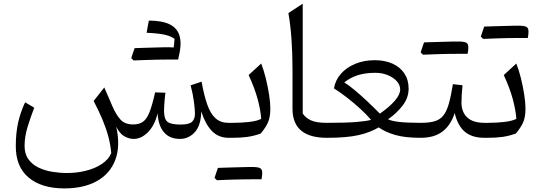

<svg xmlns="http://www.w3.org/2000/svg" viewBox="-20 -763 2996 1063"><path d="M623.6 -61.4Q642.2 -23.7 667.9 -8.8Q693.6 6.1 720.3 6.1Q762.7 6.1 800 -32Q837.3 -70.1 852.5 -135.8Q856.3 -67.2 887.9 -30.6Q919.4 6.1 976.8 6.1Q1024.2 6.1 1058.5 -31.2Q1092.7 -68.6 1094.3 -146.2Q1116.2 -76.6 1152.7 -38.3Q1189.2 0 1246.3 0H1250.6V-82.9H1245.9Q1201.7 -82.9 1173.8 -107.6Q1145.9 -132.4 1127.9 -183Q1109.9 -233.6 1096 -310.9L1035.5 -290.5Q1048.4 -241.6 1053.9 -197.7Q1059.4 -153.8 1059.4 -134Q1059.4 -104.7 1043.6 -89.1Q1027.9 -73.4 980 -73.4Q925.9 -73.4 907.1 -88.7Q888.2 -104 888.2 -149.5Q888.2 -162.7 889.4 -182Q890.6 -201.2 892.4 -219.8Q894.2 -238.4 895.8 -249.6L838.7 -251.6Q823.1 -181 807.9 -142.5Q792.8 -104 771.7 -89Q750.6 -74 717.1 -74Q671.1 -74 646.6 -101.4Q622 -128.8 601.5 -176.7L557.3 -278.7L498.5 -203.9Q527.5 -148.4 547.7 -99.9Q567.9 -51.5 580 -6.3Q592 38.9 595.9 85.2Q580.5 120.7 543 145.3Q505.5 170 455.4 182.4Q405.3 194.9 351.4 194.9Q310.6 194.9 269 188.1Q227.4 181.2 193 164.6Q158.5 148 137.3 118.7Q116.1 89.4 116.1 44.1Q116.1 -6.7 133.2 -62Q150.3 -117.2 169.6 -166.5L119.1 -196.7Q92.7 -140.5 80 -82.9Q67.4 -25.4 67.4 46.7Q67.4 160.9 139 220.5Q210.6 280.1 336.3 280.1Q443.9 280.1 516.6 239.5Q589.3 198.8 618.3 122.4Q647.4 46.1 623.6 -61.4ZM941.2 -497.9Q948.7 -484.8 955.6 -473.6Q962.4 -462.3 970 -450.3Q986.5 -518 974.9 -561.8Q963.3 -605.7 921.4 -627.3Q879.4 -648.8 804.3 -649.1Q800.8 -632.8 797.8 -616.5Q794.9 -600.3 791.9 -581.6Q833.5 -579.7 862.5 -575.9Q891.4 -572.2 911.4 -565.6Q931.3 -558.9 946.2 -548.2Q945.7 -535.3 944.4 -523Q943.1 -510.7 941.2 -497.9ZM719.8 -428.3Q752.1 -440.2 784.2 -452Q816.3 -463.9 848.3 -476.5Q880.4 -489.1 912.3 -501.5Q902.6 -501.5 882.6 -501.1Q862.6 -500.8 836.5 -499.9Q810.3 -499 781.3 -498.3Q752.4 -497.6 725.3 -496.5Q720.5 -482.9 716 -469.3Q711.4 -455.7 706.6 -441.1Q710.1 -437.9 713.3 -434.7Q716.5 -431.4 719.8 -428.3ZM916.4 -433.4Q931.9 -433.4 941.7 -433.4Q951.6 -433.3 957.4 -433.3Q963.3 -433.3 966.7 -433.3Q968.1 -439.3 968.8 -446.5Q969.6 -453.7 970 -461.1Q970.4 -468.6 970.4 -474.2Q970.4 -490.9 959 -496.2Q947.5 -501.5 912.3 -501.5Q877.8 -492 843.3 -481.9Q808.9 -471.7 774.7 -461.6Q740.6 -451.5 706.6 -441.1Q710.1 -437.9 713.3 -434.7Q716.5 -431.4 719.8 -428.3Q750.8 -429.6 784.4 -430.8Q817.9 -432.1 851.5 -432.7Q885 -433.4 916.4 -433.4Z M1377.5 229.6Q1393 229.6 1402.9 229.6Q1412.7 229.7 1418.6 229.7Q1424.4 229.7 1427.8 229.7Q1430 220.8 1430.9 210.7Q1431.8 200.7 1431.8 193.5Q1431.8 174.4 1420.2 168Q1408.7 161.5 1373.4 161.5Q1339 170.9 1304.5 181.1Q1270 191.2 1235.9 201.4Q1201.7 211.5 1167.8 221.8Q1171.2 225.1 1174.4 228.3Q1177.6 231.5 1180.9 234.7Q1212 233.4 1245.5 232.1Q1279.1 230.9 1312.6 230.3Q1346.1 229.6 1377.5 229.6ZM1180.9 234.7Q1213.2 222.8 1245.3 210.9Q1277.4 199.1 1309.5 186.5Q1341.5 173.9 1373.4 161.5Q1363.8 161.5 1343.8 161.9Q1323.8 162.2 1297.6 163.1Q1271.4 163.9 1242.5 164.6Q1213.6 165.3 1186.5 166.5Q1181.7 180.1 1177.1 193.7Q1172.6 207.3 1167.8 221.8Q1171.2 225.1 1174.4 228.3Q1177.6 231.5 1180.9 234.7ZM1250.5 0H1262.8Q1313.5 0 1349.9 -5.1Q1386.2 -10.3 1423.4 -23.7Q1453.1 -59.1 1464.9 -88.3Q1476.7 -117.4 1476.7 -161.7Q1476.7 -193.9 1469.7 -239.5Q1462.6 -285.2 1451.1 -331.4Q1439.5 -377.7 1426 -411.3L1356.5 -347.5Q1389.8 -275.6 1406.2 -215.1Q1422.6 -154.6 1426.2 -105.1Q1403.7 -93 1360.5 -88Q1317.2 -82.9 1269.3 -82.9H1250.5Q1242.7 -82.9 1238.8 -75.3Q1234.9 -67.6 1234.9 -51V-31.9Q1234.9 -15.3 1238.8 -7.6Q1242.7 0 1250.5 0Z M1656 -742.5 1576.7 -690.6Q1588 -626.7 1593.7 -548Q1599.4 -469.2 1599.4 -376.2V-161.3Q1599.4 -118.7 1612.1 -88.3Q1624.8 -57.9 1649.3 -38.3Q1673.8 -18.7 1708.9 -9.4Q1743.9 0 1788.6 0H1789.1V-82.9H1788.6Q1730.4 -82.9 1700.5 -97.2Q1670.6 -111.5 1656 -134.9Z M2058.4 -359.9Q2095.4 -359.9 2126.7 -347.1Q2157.9 -334.4 2176.7 -313.5Q2195.5 -292.6 2195.5 -267.7Q2195.5 -239.3 2165.4 -204.7Q2135.4 -170.1 2083 -133.9Q2051.4 -166.3 2016.4 -199.3Q1981.5 -232.2 1947.8 -260.7Q1914.1 -289.2 1885.9 -307Q1921.7 -334.7 1963 -347.3Q2004.3 -359.9 2058.4 -359.9ZM2054.1 -429.7Q1995.6 -429.7 1947.2 -409.8Q1898.8 -389.9 1867.6 -354.7Q1836.5 -319.5 1829 -273.5Q1862.4 -253 1901 -222.9Q1939.6 -192.7 1975.1 -160.4Q2010.5 -128 2034.4 -99.4Q2007.1 -91.9 1950.8 -87.4Q1894.5 -82.9 1789.1 -82.9Q1781.6 -82.9 1777.5 -75.3Q1773.5 -67.7 1773.5 -51V-31.9Q1773.5 -15.2 1777.8 -7.6Q1782.1 0 1789.1 0Q1846.2 0 1889.1 -3.8Q1932 -7.5 1964.9 -14.9Q1997.8 -22.2 2024.8 -32.8Q2051.9 -43.5 2076.9 -57.7Q2113 -32 2167.3 -16Q2221.6 0 2308.7 0H2309.2V-82.9H2308.7Q2234.2 -82.9 2191.2 -87.9Q2148.3 -92.9 2128.3 -102.4Q2177.6 -136.9 2210 -179.7Q2242.3 -222.5 2242.3 -272.4Q2242.3 -320.6 2219.1 -355.9Q2195.8 -391.2 2153.6 -410.5Q2111.4 -429.7 2054.1 -429.7Z M2518.6 -465.1Q2534.1 -465.1 2544 -465.1Q2553.8 -465.1 2559.7 -465.1Q2565.5 -465.1 2568.9 -465Q2571.1 -474 2572 -484Q2572.9 -494 2572.9 -501.2Q2572.9 -520.3 2561.3 -526.8Q2549.8 -533.2 2514.5 -533.2Q2480.1 -523.8 2445.6 -513.7Q2411.1 -503.5 2377 -493.4Q2342.8 -483.3 2308.9 -472.9Q2312.3 -469.7 2315.5 -466.4Q2318.7 -463.2 2322 -460.1Q2353.1 -461.4 2386.6 -462.6Q2420.2 -463.8 2453.7 -464.5Q2487.2 -465.1 2518.6 -465.1ZM2322 -460.1Q2354.3 -471.9 2386.4 -483.8Q2418.5 -495.7 2450.6 -508.3Q2482.6 -520.8 2514.5 -533.2Q2504.9 -533.2 2484.9 -532.9Q2464.9 -532.5 2438.7 -531.7Q2412.5 -530.8 2383.6 -530.1Q2354.7 -529.4 2327.6 -528.3Q2322.8 -514.7 2318.2 -501.1Q2313.7 -487.5 2308.9 -472.9Q2312.3 -469.7 2315.5 -466.4Q2318.7 -463.2 2322 -460.1ZM2309.1 0Q2383.7 0 2429.3 -34.3Q2475 -68.7 2497.5 -137.2Q2513.7 -67.5 2553.3 -33.7Q2592.9 0 2662.8 0H2663.2V-82.9H2662.8Q2598.3 -82.9 2566.6 -113Q2534.9 -143 2534.9 -194.8Q2534.9 -214.2 2536.4 -238.5Q2537.9 -262.8 2540.6 -290.9L2487.5 -297.1Q2476.8 -230.1 2464.7 -188Q2452.6 -145.9 2434.1 -123Q2415.7 -100.1 2385.8 -91.5Q2355.8 -82.9 2309.1 -82.9Q2301.3 -82.9 2297.4 -75.3Q2293.5 -67.6 2293.5 -51V-31.9Q2293.5 -15.3 2297.4 -7.6Q2301.3 0 2309.1 0Z M2851.8 -552.7Q2867.3 -552.7 2877.1 -552.7Q2887 -552.6 2892.8 -552.6Q2898.7 -552.6 2902.1 -552.6Q2904.3 -561.5 2905.1 -571.6Q2906 -581.6 2906 -588.8Q2906 -607.9 2894.5 -614.3Q2882.9 -620.8 2847.7 -620.8Q2813.2 -611.4 2778.8 -601.2Q2744.3 -591.1 2710.1 -580.9Q2676 -570.8 2642 -560.5Q2645.5 -557.2 2648.7 -554Q2651.9 -550.8 2655.2 -547.6Q2686.3 -548.9 2719.8 -550.2Q2753.3 -551.4 2786.9 -552.1Q2820.4 -552.7 2851.8 -552.7ZM2655.2 -547.6Q2687.5 -559.5 2719.6 -571.4Q2751.7 -583.2 2783.7 -595.8Q2815.8 -608.4 2847.7 -620.8Q2838 -620.8 2818 -620.4Q2798 -620.1 2771.9 -619.2Q2745.7 -618.4 2716.7 -617.7Q2687.8 -617 2660.7 -615.8Q2655.9 -602.2 2651.4 -588.6Q2646.8 -575 2642 -560.5Q2645.5 -557.2 2648.7 -554Q2651.9 -550.8 2655.2 -547.6ZM2663.1 0H2675.4Q2726.1 0 2762.5 -5.1Q2798.8 -10.3 2836 -23.7Q2865.7 -59.1 2877.5 -88.3Q2889.3 -117.4 2889.3 -161.7Q2889.3 -193.9 2882.3 -239.5Q2875.2 -285.2 2863.7 -331.4Q2852.1 -377.7 2838.6 -411.3L2769.1 -347.5Q2802.4 -275.6 2818.8 -215.1Q2835.1 -154.6 2838.8 -105.1Q2816.3 -93 2773.1 -88Q2729.8 -82.9 2681.8 -82.9H2663.1Q2655.3 -82.9 2651.4 -75.3Q2647.5 -67.6 2647.5 -51V-31.9Q2647.5 -15.3 2651.4 -7.6Q2655.3 0 2663.1 0Z"/></svg>

Font: Pinar-VF-FD
Style: Regular
Weight: 300
Designer: Amin Abedi
Version: Version 3.0